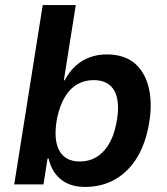

<svg xmlns="http://www.w3.org/2000/svg" viewBox="-20 -725 658 755"><path d="M314 10Q256 10 219.5 -19.5Q183 -49 171 -102H167L151 0H36L148 -705H278L231 -409H234Q253 -444 278 -466.5Q303 -489 334 -500Q365 -511 399 -511Q471 -511 512.5 -473.5Q554 -436 567 -370.5Q580 -305 563 -223Q547 -146 512 -94.5Q477 -43 427 -16.5Q377 10 314 10ZM294 -90Q330 -90 358 -106.5Q386 -123 406.5 -155.5Q427 -188 437 -238Q454 -321 431 -365.5Q408 -410 348 -410Q314 -410 285.5 -394.5Q257 -379 236.5 -346Q216 -313 205 -263Q189 -180 212 -135Q235 -90 294 -90Z"/></svg>

Font: Nunito Sans 7pt SemiCondensed
Style: Bold Italic
Weight: 700
Width: 4
Italic angle: -9°
Designer: Vernon Adams
Foundry: Vernon Adams
Version: Version 3.101;gftools[0.9.27]